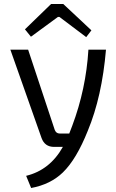

<svg xmlns="http://www.w3.org/2000/svg" viewBox="-20 -736 579 962"><path d="M105 -589 236 -716H297L438 -584L412 -550L278 -651H270L135 -552ZM511 -487Q491 -252 420 -81Q363 62 295 128Q233 188 136 206L111 145Q230 116 295 0H251Q204 0 188 -45L32 -487H121L254 -86Q261 -67 279 -67H327L342 -106Q411 -290 423 -487Z"/></svg>

Font: Taylor Sans
Style: Regular
Weight: 400
Italic angle: -8°
Designer: Natanael Gama
Version: Version 1.001 September 8, 2015